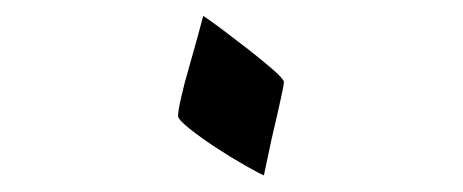

<svg xmlns="http://www.w3.org/2000/svg" viewBox="-20 -257 574 238"><path d="M332 -155.3Q332 -152.8 328.6 -137Q325.2 -121.1 320.6 -101.6Q315.9 -82 312.3 -64Q308.6 -45.9 307.1 -39.6Q301.3 -42 283.7 -52Q266.1 -62 247.8 -74Q229.5 -85.9 215.1 -97.4Q200.7 -108.9 200.7 -113.3Q200.7 -119.1 204.6 -136.5Q208.5 -153.8 214.4 -173.8Q220.2 -193.8 225.1 -211.9L231.9 -237.3Q237.3 -233.9 253.9 -221.7L287.1 -196.3Q304.7 -182.6 318.4 -170.7Q332 -158.7 332 -155.3Z"/></svg>

Font: Simplified Naskh
Style: Regular
Weight: 400
Designer: SIL International
Foundry: Arabeyes
Version: 1.02_alpha